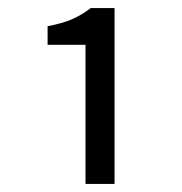

<svg xmlns="http://www.w3.org/2000/svg" viewBox="-20 -897 450 476"><path d="M192 -441V-786H98V-832Q135 -839 159 -849.5Q183 -860 205 -877H264V-441Z"/></svg>

Font: Source Han Sans SC
Style: Regular
Weight: 400
Designer: Ryoko NISHIZUKA 西塚涼子 (kana, bopomofo & ideographs); Paul D. Hunt (Latin, Greek & Cyrillic); Sandoll Communications 산돌커뮤니
Foundry: Adobe
Version: Version 2.002;hotconv 1.0.116;makeotfexe 2.5.65601; ttfautoh